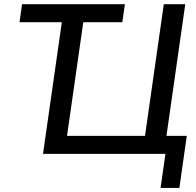

<svg xmlns="http://www.w3.org/2000/svg" viewBox="-20 -739 943 922"><path d="M841.3 163.6 877 -86.4H779.3L869.6 -718.8H766.6L676.3 -86.4H301.8L379.9 -632.3H567.4L579.6 -718.8H85.9L73.7 -632.3H276.9L186.5 0H774.4L751 163.6Z"/></svg>

Font: Winston
Style: Italic
Weight: 400
Italic angle: -8.13011°
Designer: Vernon Adams, Kim Jin-seong, David Berlow, Cristiano Sobral
Foundry: The Winston Project Authors
Version: Version 3.004